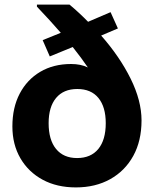

<svg xmlns="http://www.w3.org/2000/svg" viewBox="-20 -810 671 837"><path d="M283 -790Q326 -754 364 -715L462 -757L494 -686L421 -655Q502 -563 549.5 -467Q597 -371 597 -285Q597 -196 561 -130.5Q525 -65 460.5 -29Q396 7 311 7Q228 7 166 -26.5Q104 -60 69 -120Q34 -180 34 -259Q34 -341 66 -402Q98 -463 155.5 -497Q213 -531 290 -531Q332 -531 363 -516Q336 -556 297 -605L197 -564L166 -635L245 -667Q200 -719 141 -781V-790ZM192 -273Q192 -200 224.5 -160.5Q257 -121 316 -121Q376 -121 408.5 -160.5Q441 -200 441 -273Q441 -344 409 -383Q377 -422 317 -422Q257 -422 224.5 -383Q192 -344 192 -273Z"/></svg>

Font: BDO Grotesk
Style: Bold
Weight: 700
Designer: Deni Anggara
Foundry: Lokal Container
Version: Version 2.000